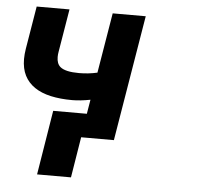

<svg xmlns="http://www.w3.org/2000/svg" viewBox="-52 -600 868 830"><g transform="rotate(5 382.5 -184.5)"><path d="M285.9 176.5H138.8L184.3 -103.3H330.3L340.6 -165.1Q297.2 -156.6 261.7 -156.6Q209.9 -156.6 168.5 -165.8Q127.1 -175.1 98.4 -194.6Q69.6 -214.1 54.3 -244.1Q39.1 -274.1 39.1 -315.7Q39.1 -326 40.1 -337Q41.2 -348 43 -360.1L73.9 -546.2H216.3L185.4 -360.1Q183.2 -347.7 183.2 -337Q183.2 -308.2 199.2 -294.4Q221.2 -275.6 281.2 -275.6Q321.4 -275.6 360.4 -284.4L403.8 -545.5H547.2L456.7 0H314.6Z"/></g></svg>

Font: Linik Sans
Style: Bold Italic
Weight: 700
Italic angle: 9°
Designer: Fonts by Rasmus Andersson / Changes by Cristiano Sobral with parts from Marc Monis
Foundry: rsms
Version: Version 3.020; ttfautohint (v1.6)